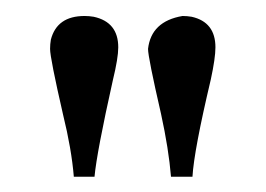

<svg xmlns="http://www.w3.org/2000/svg" viewBox="-20 -661 339 245"><path d="M87.9 -640.6Q52.7 -640.6 44.9 -610.4Q43.9 -604.5 43.9 -598.6Q43.9 -586.9 60.5 -514.6Q71.3 -470.7 74.2 -435.5H100.6Q103.5 -466.8 124 -558.6Q130.9 -586.9 130.9 -600.6Q130.9 -632.8 99.6 -639.6Q93.8 -640.6 87.9 -640.6ZM212.9 -640.6Q172.9 -633.8 168.9 -598.6Q168.9 -587.9 185.5 -515.6Q195.3 -470.7 198.2 -435.5H225.6Q227.5 -468.8 249 -559.6Q254.9 -586.9 254.9 -600.6Q254.9 -632.8 224.6 -639.6Q218.8 -640.6 212.9 -640.6Z"/></svg>

Font: Abhaya Libre Medium
Style: Regular
Weight: 500
Designer: Pushpananda Ekanayake, Sol Matas, Pathum Egodawatta
Foundry: Mooniak
Version: Version 1.050 ; ttfautohint (v1.6)